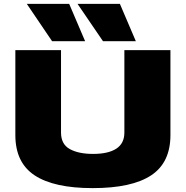

<svg xmlns="http://www.w3.org/2000/svg" viewBox="-20 -958 955 988"><path d="M59 -263V-700H294V-276Q294 -216 339 -191Q384 -166 459 -166Q537 -166 578.5 -193Q620 -220 620 -276V-700H857V-263Q857 -121 757.5 -55.5Q658 10 457 10Q258 10 158.5 -55.5Q59 -121 59 -263ZM510 -746 379 -938H597L679 -746ZM248 -746 118 -938H336L418 -746Z"/></svg>

Font: Georama Extended ExtraBold
Style: Regular
Weight: 800
Width: 7
Designer: Jean-Baptiste Levee
Foundry: Production Type
Version: Version 1.000